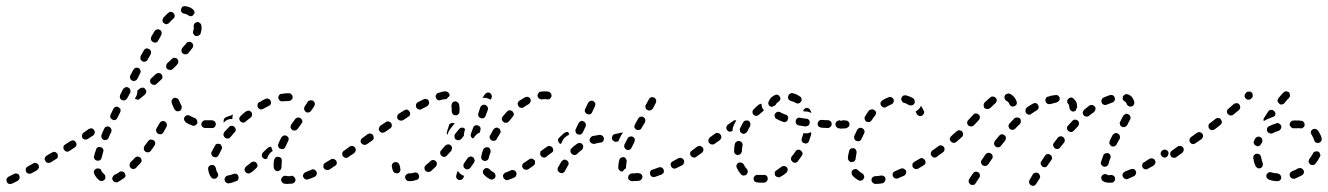

<svg xmlns="http://www.w3.org/2000/svg" viewBox="-32 -571 4276 618"><path d="M31 3Q32 -2 30 -6Q28 -11 23 -12Q18 -14 13 -11Q2 -5 -5 -2Q-7 -1 -8 1Q-10 3 -11 5Q-12 7 -11 10Q-11 12 -10 15Q-8 19 -3 21Q2 22 7 20Q13 17 25 11Q29 8 31 3ZM372 -5Q372 -10 369 -14Q368 -16 366 -17Q364 -19 361 -19Q359 -20 356 -19Q354 -19 352 -17Q344 -11 336 -8Q332 -5 330 0Q328 4 331 9Q332 11 334 13Q336 15 338 15Q340 16 343 16Q345 16 347 15Q356 10 366 3Q371 0 372 -5ZM296 12Q291 12 287 9Q277 1 271 -12Q269 -17 271 -22Q273 -26 278 -28Q280 -29 283 -29Q285 -29 288 -28Q290 -28 292 -26Q294 -24 294 -22Q297 -15 303 -11Q305 -9 306 -7Q307 -5 307 -2Q307 -2 307 -2Q307 -2 307 -2Q307 0 307 3Q307 4 306 5Q305 6 305 7Q301 11 296 12ZM93 -31Q94 -36 92 -40Q89 -45 84 -46Q79 -48 75 -45L57 -35Q53 -33 51 -28Q50 -23 52 -18Q53 -16 55 -14Q57 -13 60 -12Q62 -12 65 -12Q67 -12 69 -13L87 -23Q91 -26 93 -31ZM424 -55Q423 -60 420 -64Q418 -65 415 -66Q413 -67 411 -67Q408 -67 406 -66Q404 -65 402 -63Q395 -55 388 -49Q385 -45 385 -40Q385 -35 388 -31Q390 -29 392 -28Q395 -27 397 -27Q400 -27 402 -28Q404 -29 406 -31Q413 -38 420 -46Q424 -50 424 -55ZM154 -66Q155 -71 153 -76Q150 -80 145 -82Q140 -83 135 -80L118 -70Q114 -67 112 -62Q111 -57 114 -53Q116 -48 121 -47Q126 -46 131 -48L148 -59Q153 -61 154 -66ZM270 -64Q271 -62 272 -60Q273 -58 275 -56Q277 -55 280 -54Q285 -53 289 -55Q294 -58 295 -63Q297 -72 300 -82Q301 -84 301 -87Q301 -89 300 -91Q298 -93 297 -95Q295 -97 292 -97Q287 -99 283 -97Q278 -94 277 -89Q273 -78 271 -69Q270 -67 270 -64ZM467 -106Q468 -109 468 -111Q467 -114 466 -116Q465 -118 463 -119Q458 -122 453 -122Q448 -121 445 -117Q439 -109 433 -101Q432 -99 431 -96Q431 -94 431 -91Q431 -89 432 -87Q434 -85 436 -83Q440 -80 445 -81Q450 -81 453 -85Q459 -94 465 -102Q467 -104 467 -106ZM214 -104Q215 -109 212 -113Q211 -115 209 -117Q207 -118 205 -119Q202 -119 200 -119Q197 -118 195 -117L178 -106Q176 -105 174 -103Q173 -101 172 -98Q172 -96 172 -94Q173 -91 174 -89Q177 -85 182 -83Q187 -82 191 -85L208 -96Q213 -99 214 -104ZM294 -133Q294 -130 295 -128Q296 -126 297 -124Q299 -122 301 -121Q306 -119 311 -121Q316 -123 318 -128Q321 -137 326 -146Q328 -151 326 -156Q324 -161 319 -163Q317 -164 314 -164Q312 -164 310 -163Q307 -162 305 -160Q304 -159 303 -156Q298 -146 295 -137Q294 -135 294 -133ZM268 -135 251 -124Q247 -121 241 -122Q236 -123 233 -127Q231 -131 232 -136Q233 -141 237 -144L254 -156Q258 -158 263 -158Q268 -157 271 -152Q272 -150 273 -148Q273 -146 273 -144Q272 -142 272 -140Q271 -139 270 -137Q269 -136 268 -135ZM505 -172Q503 -177 499 -180Q494 -182 489 -181Q484 -179 482 -175Q477 -166 472 -158Q471 -156 470 -153Q470 -151 471 -148Q471 -146 473 -144Q474 -142 476 -141Q481 -138 486 -139Q491 -140 494 -145Q499 -154 504 -163Q506 -167 505 -172ZM646 -159Q648 -160 650 -162Q651 -164 652 -166Q653 -168 653 -171Q653 -176 650 -180Q646 -183 641 -183L640 -184Q638 -184 636 -183Q633 -182 631 -180Q630 -178 629 -176Q628 -174 628 -171Q628 -166 631 -162Q635 -159 640 -159H641Q643 -158 646 -159ZM591 -166Q594 -166 596 -167Q598 -168 600 -170Q602 -172 603 -174Q604 -179 602 -184Q600 -189 595 -191Q587 -194 580 -198Q575 -201 570 -200Q565 -199 562 -194Q561 -192 560 -190Q560 -187 561 -185Q561 -183 563 -181Q564 -179 566 -177Q575 -171 587 -167Q589 -166 591 -166ZM323 -198Q322 -195 323 -193Q324 -190 326 -189Q327 -187 330 -186Q334 -183 339 -185Q344 -187 346 -192L355 -210Q356 -212 356 -214Q356 -217 356 -219Q355 -222 353 -223Q351 -225 349 -226Q345 -229 340 -227Q335 -225 333 -221L324 -202Q323 -200 323 -198ZM537 -213Q541 -212 546 -214Q551 -216 552 -221Q554 -226 552 -231Q548 -238 544 -248Q542 -253 537 -255Q533 -257 528 -256Q526 -255 524 -253Q522 -251 521 -249Q520 -247 520 -244Q520 -242 521 -239Q525 -228 529 -220Q532 -215 537 -213ZM354 -256Q356 -251 360 -249Q363 -248 365 -248Q368 -247 370 -248Q372 -249 374 -251Q376 -252 377 -254L387 -272Q389 -277 387 -282Q386 -287 381 -289Q376 -292 372 -290Q367 -288 364 -284L355 -266Q353 -261 354 -256ZM427 -289Q432 -289 435 -285Q439 -281 439 -276Q438 -271 435 -267L419 -254Q416 -250 411 -250Q406 -251 402 -254L407 -262Q410 -268 410 -275Q410 -277 410 -279L418 -286Q422 -289 427 -289ZM491 -323Q491 -328 488 -332Q484 -336 479 -336Q474 -336 470 -333L455 -319Q451 -316 451 -311Q451 -305 454 -302Q458 -298 463 -298Q468 -297 472 -301L487 -315Q491 -318 491 -323ZM387 -319Q388 -314 393 -312Q397 -309 402 -311Q407 -312 410 -317L419 -335Q422 -339 420 -344Q419 -349 414 -352Q409 -354 405 -353Q400 -351 397 -346L388 -329Q385 -324 387 -319ZM542 -372Q542 -377 539 -381Q537 -383 535 -384Q532 -385 530 -385Q527 -385 525 -384Q523 -383 521 -381Q514 -374 506 -367Q503 -364 503 -358Q502 -353 506 -349Q510 -346 515 -346Q520 -345 524 -349Q532 -356 538 -363Q542 -367 542 -372ZM420 -381Q422 -376 426 -374Q431 -371 436 -373Q441 -374 443 -379L453 -396Q455 -401 454 -406Q452 -411 448 -413Q443 -416 438 -415Q433 -413 431 -409L421 -391Q419 -386 420 -381ZM590 -425Q589 -431 585 -434Q583 -435 581 -436Q578 -437 576 -436Q573 -436 571 -435Q569 -434 568 -432Q562 -425 555 -417Q553 -415 553 -412Q552 -410 552 -408Q552 -405 553 -403Q554 -401 556 -399Q560 -396 565 -396Q570 -396 574 -400Q581 -409 587 -416Q590 -420 590 -425ZM454 -443Q456 -438 460 -436Q465 -433 470 -434Q475 -436 477 -440L487 -458Q489 -463 488 -468Q487 -473 482 -475Q478 -478 473 -476Q468 -475 465 -470L455 -453Q453 -448 454 -443ZM616 -489Q616 -494 611 -497Q607 -501 602 -500Q600 -500 598 -498Q595 -497 594 -495Q592 -493 592 -491Q591 -488 591 -486Q592 -485 592 -484Q592 -478 590 -471Q588 -466 591 -461Q593 -457 598 -455Q601 -455 603 -455Q606 -455 608 -457Q610 -458 612 -460Q613 -462 614 -464Q617 -474 617 -484Q617 -486 616 -489ZM492 -510Q491 -508 491 -505Q491 -503 492 -500Q493 -498 495 -497Q499 -493 504 -493Q510 -494 513 -498Q519 -505 526 -511Q530 -514 530 -519Q531 -524 527 -528Q526 -530 524 -531Q521 -532 519 -533Q516 -533 514 -532Q512 -531 510 -530Q502 -523 494 -514Q493 -512 492 -510ZM555 -549Q551 -545 551 -540Q550 -535 553 -531Q557 -527 562 -527Q568 -526 574 -522Q578 -518 583 -519Q588 -519 591 -524Q595 -528 594 -533Q593 -538 589 -541Q578 -550 564 -551Q559 -552 555 -549Z M906 20H908Q911 20 913 18Q915 17 917 15Q918 13 919 11Q919 8 919 6Q918 1 914 -2Q910 -6 905 -5L902 -4Q894 -3 888 -5Q883 -6 879 -3Q875 0 873 5Q873 7 873 9Q873 12 875 14Q876 16 878 18Q880 19 882 20Q893 22 906 20ZM733 10Q734 8 735 6Q736 3 736 1Q736 -2 735 -4Q734 -9 729 -11Q724 -13 719 -11Q710 -7 701 -6Q696 -5 693 0Q690 4 691 9Q692 14 696 17Q701 20 706 19Q717 17 728 12Q731 11 733 10ZM987 -9Q989 -13 987 -18Q986 -20 984 -22Q983 -24 980 -25Q978 -26 975 -26Q973 -26 971 -25Q961 -21 952 -17Q947 -15 945 -11Q942 -6 944 -1Q945 1 947 3Q948 5 951 6Q953 7 955 7Q958 7 960 6Q970 3 981 -2Q985 -4 987 -9ZM651 3Q653 4 655 4Q658 5 660 4Q663 4 665 2Q669 -1 670 -6Q671 -11 668 -15Q664 -21 663 -29Q662 -32 661 -34Q660 -36 658 -38Q656 -39 653 -40Q651 -40 648 -40Q643 -39 640 -35Q637 -31 638 -26Q640 -11 647 -1Q649 1 651 3ZM792 -29Q796 -32 797 -37Q797 -42 794 -46Q791 -50 786 -51Q780 -51 776 -48Q771 -43 765 -39Q763 -37 760 -35Q758 -34 757 -31Q756 -29 755 -27Q755 -24 756 -22Q756 -19 758 -18Q759 -16 762 -14Q764 -13 766 -13Q769 -12 771 -13Q773 -14 775 -15Q778 -17 781 -19Q786 -24 792 -29ZM857 -21Q854 -22 853 -24Q851 -26 850 -28Q849 -30 849 -33Q848 -43 850 -56Q851 -58 852 -60Q853 -63 855 -64Q857 -66 859 -66Q862 -67 864 -66Q869 -66 873 -62Q876 -57 875 -52Q874 -42 874 -33Q874 -30 873 -28Q872 -25 869 -23Q868 -23 867 -22Q867 -22 866 -21Q865 -21 864 -21Q863 -20 862 -20Q859 -20 857 -21ZM1050 -40Q1051 -42 1052 -44Q1052 -47 1052 -49Q1051 -52 1050 -54Q1047 -58 1042 -59Q1037 -61 1033 -58Q1024 -52 1015 -47Q1013 -46 1011 -44Q1010 -42 1009 -40Q1009 -37 1009 -35Q1009 -32 1010 -30Q1013 -26 1018 -24Q1023 -23 1028 -25Q1037 -31 1046 -37Q1048 -38 1050 -40ZM818 -60Q815 -62 814 -63Q812 -65 811 -68Q810 -70 811 -72Q811 -75 812 -77Q813 -79 815 -81Q822 -88 830 -95Q832 -97 835 -98Q838 -99 841 -98Q842 -94 844 -89Q845 -87 846 -85Q844 -84 841 -82Q836 -78 832 -71Q829 -66 828 -60Q827 -60 825 -60Q824 -59 822 -59Q820 -59 818 -60ZM1095 -70Q1096 -72 1096 -75Q1097 -77 1096 -80Q1096 -82 1094 -84Q1091 -88 1086 -89Q1081 -90 1077 -87L1075 -86Q1073 -84 1071 -82Q1070 -80 1070 -78Q1069 -75 1070 -73Q1070 -70 1072 -68Q1075 -64 1080 -63Q1085 -62 1089 -65L1091 -67Q1093 -68 1095 -70ZM648 -77Q648 -75 649 -73Q650 -70 651 -69Q653 -67 655 -66Q658 -65 660 -65Q663 -64 665 -65Q667 -66 669 -68Q671 -70 672 -72Q676 -80 681 -90Q682 -92 683 -94Q683 -97 682 -99Q682 -101 680 -103Q679 -105 677 -107Q672 -109 667 -108Q662 -107 660 -102Q654 -92 649 -82Q648 -80 648 -77ZM863 -103Q863 -101 864 -98Q865 -96 867 -94Q869 -93 871 -92Q876 -90 881 -92Q885 -94 887 -99Q892 -110 895 -116Q898 -121 897 -126Q896 -131 891 -133Q887 -136 882 -135Q877 -133 874 -129Q869 -121 864 -108Q863 -106 863 -103ZM688 -142Q687 -139 687 -137Q688 -134 689 -132Q690 -130 692 -128Q696 -125 701 -125Q706 -125 709 -129Q716 -137 723 -145Q727 -149 727 -154Q726 -159 723 -162Q719 -166 714 -166Q708 -166 705 -162Q698 -154 690 -146Q689 -144 688 -142ZM917 -186 906 -171Q904 -169 904 -166Q903 -164 903 -161Q904 -159 905 -157Q906 -155 908 -153Q912 -150 918 -151Q923 -152 926 -156L937 -171L938 -173Q940 -175 941 -177Q941 -180 941 -182Q940 -184 939 -187Q938 -189 936 -190Q932 -193 927 -193Q922 -192 918 -188ZM646 -159Q646 -159 646 -159H651Q654 -159 656 -160Q658 -161 660 -163Q661 -165 662 -168Q663 -170 663 -172Q662 -178 658 -181Q654 -184 649 -184H644H629Q624 -184 620 -180Q616 -176 616 -171Q616 -166 620 -162Q624 -159 629 -159H645Q645 -159 646 -159ZM738 -190Q738 -185 741 -181Q743 -179 745 -178Q747 -177 750 -176Q752 -176 755 -177Q757 -178 759 -180Q767 -186 775 -193Q779 -196 779 -201Q780 -206 777 -210Q774 -214 769 -215Q763 -215 759 -212Q751 -206 743 -198Q739 -195 738 -190ZM688 -183Q688 -186 689 -188Q690 -190 692 -192Q694 -193 696 -194Q705 -197 715 -201Q716 -201 717 -202Q718 -202 718 -202Q716 -197 716 -191Q716 -190 716 -188Q714 -188 713 -188Q706 -188 699 -185Q693 -182 689 -177Q688 -177 688 -178Q688 -178 688 -178Q687 -181 688 -183ZM981 -240Q979 -245 975 -247Q970 -249 966 -248Q961 -247 958 -243Q955 -237 949 -229Q946 -224 947 -219Q948 -214 952 -211Q956 -208 961 -209Q966 -210 969 -214Q973 -220 976 -224Q977 -225 977 -225Q978 -226 978 -227Q979 -229 980 -230Q982 -235 981 -240ZM803 -242Q798 -240 797 -235Q796 -230 798 -225Q801 -221 806 -219Q811 -218 816 -221Q821 -224 827 -227Q830 -229 833 -230Q838 -232 840 -237Q841 -242 839 -247Q838 -249 836 -251Q834 -252 832 -253Q830 -254 827 -254Q825 -254 823 -253Q819 -251 815 -249Q809 -246 803 -242ZM866 -264Q863 -260 864 -255Q865 -250 869 -247Q873 -244 878 -245Q888 -246 897 -246Q903 -246 906 -250Q910 -253 910 -258Q910 -264 906 -267Q903 -271 898 -271Q886 -271 875 -269Q869 -269 866 -264Z M1309 8Q1314 7 1316 2Q1318 -3 1316 -8Q1315 -10 1314 -12Q1312 -14 1310 -15Q1307 -16 1305 -16Q1302 -16 1300 -15Q1293 -13 1288 -13Q1287 -13 1285 -13Q1280 -13 1276 -9Q1272 -6 1272 -1Q1272 2 1273 4Q1274 7 1276 8Q1277 10 1279 11Q1282 12 1284 12Q1286 12 1288 12Q1298 12 1309 8ZM1628 -3Q1629 -5 1630 -8Q1631 -10 1631 -12Q1630 -15 1629 -17Q1627 -22 1622 -23Q1617 -25 1613 -23Q1603 -18 1596 -16Q1591 -14 1588 -9Q1586 -5 1588 0Q1589 3 1590 4Q1592 6 1594 7Q1596 9 1599 9Q1601 9 1604 8Q1613 5 1624 0Q1626 -1 1628 -3ZM1437 1Q1439 6 1444 8Q1447 9 1449 8Q1452 8 1454 7Q1456 6 1458 4Q1459 3 1460 0L1462 -5Q1457 -6 1452 -10Q1447 -13 1443 -19Q1442 -20 1441 -21L1437 -8Q1435 -3 1437 1ZM1550 7Q1553 7 1555 6Q1557 5 1559 4Q1561 2 1562 0Q1564 -5 1562 -10Q1560 -15 1556 -17Q1549 -20 1545 -25Q1542 -29 1536 -30Q1531 -31 1527 -27Q1525 -26 1524 -24Q1523 -22 1522 -19Q1522 -17 1523 -14Q1523 -12 1525 -10Q1533 0 1546 6Q1548 7 1550 7ZM1240 -14Q1235 -16 1233 -21Q1231 -26 1230 -31Q1229 -34 1229 -36Q1229 -40 1231 -44Q1234 -48 1238 -49Q1243 -50 1248 -48Q1252 -45 1254 -40Q1254 -40 1254 -39Q1255 -35 1256 -33Q1256 -32 1256 -32Q1256 -31 1256 -31Q1257 -28 1257 -26Q1257 -23 1256 -21Q1256 -21 1256 -21Q1256 -21 1256 -20Q1255 -19 1254 -17Q1253 -16 1252 -15Q1251 -15 1250 -14Q1245 -12 1240 -14ZM1373 -38Q1374 -40 1374 -43Q1374 -45 1374 -48Q1373 -50 1371 -52Q1367 -56 1362 -56Q1357 -56 1353 -52Q1346 -45 1339 -40Q1337 -38 1336 -36Q1334 -34 1334 -31Q1334 -29 1335 -26Q1335 -24 1337 -22Q1340 -18 1345 -18Q1351 -17 1355 -20Q1362 -27 1370 -34Q1372 -36 1373 -38ZM1690 -46Q1691 -51 1689 -55Q1687 -57 1685 -58Q1683 -60 1681 -60Q1678 -61 1676 -60Q1673 -60 1671 -58Q1662 -52 1655 -47Q1650 -45 1649 -39Q1648 -34 1651 -30Q1652 -28 1654 -27Q1656 -25 1659 -25Q1661 -24 1664 -25Q1666 -25 1668 -26Q1676 -31 1685 -38Q1690 -41 1690 -46ZM1495 -51Q1496 -53 1496 -55Q1495 -58 1494 -60Q1494 -61 1494 -61Q1494 -62 1493 -63Q1492 -64 1490 -65Q1486 -68 1481 -67Q1476 -66 1473 -62L1462 -46Q1460 -43 1460 -41Q1459 -39 1460 -36Q1460 -34 1461 -32Q1463 -30 1465 -28Q1469 -25 1474 -26Q1479 -27 1482 -31L1494 -48Q1495 -50 1495 -51ZM1518 -59Q1521 -55 1526 -53Q1529 -53 1531 -53Q1534 -54 1536 -55Q1538 -56 1539 -58Q1541 -60 1541 -63Q1543 -71 1547 -81Q1548 -85 1546 -90Q1544 -95 1539 -97Q1537 -97 1534 -97Q1532 -97 1530 -96Q1527 -95 1526 -93Q1524 -92 1523 -89Q1519 -78 1517 -68Q1516 -63 1518 -59ZM1731 -70Q1732 -72 1732 -75Q1733 -77 1732 -80Q1732 -82 1730 -84Q1727 -88 1722 -89Q1717 -90 1713 -87H1712Q1710 -85 1709 -83Q1707 -81 1707 -79Q1707 -76 1707 -74Q1708 -71 1709 -69Q1712 -65 1717 -64Q1722 -63 1727 -66V-67Q1729 -68 1731 -70ZM1111 -82Q1112 -84 1113 -86Q1113 -89 1113 -91Q1112 -94 1111 -96Q1108 -100 1103 -101Q1098 -102 1093 -99L1077 -87Q1075 -86 1073 -84Q1072 -82 1072 -79Q1071 -77 1072 -74Q1072 -72 1074 -70Q1077 -66 1082 -65Q1087 -64 1091 -67L1108 -78Q1110 -80 1111 -82ZM1422 -90Q1423 -92 1423 -95Q1423 -97 1422 -99Q1421 -101 1419 -103Q1415 -107 1410 -106Q1405 -106 1401 -102Q1394 -94 1388 -87Q1384 -83 1385 -78Q1385 -73 1389 -70Q1390 -68 1393 -67Q1395 -66 1398 -66Q1400 -66 1402 -67Q1405 -68 1406 -70Q1413 -78 1420 -85Q1422 -87 1422 -90ZM1171 -126Q1171 -131 1169 -136Q1166 -140 1161 -141Q1155 -142 1151 -139L1135 -127Q1130 -124 1129 -119Q1128 -114 1131 -110Q1133 -108 1135 -107Q1137 -105 1139 -105Q1142 -104 1144 -105Q1147 -105 1149 -107L1165 -118Q1170 -121 1171 -126ZM1544 -127Q1546 -122 1550 -119Q1555 -117 1560 -118Q1565 -119 1567 -124Q1572 -132 1577 -141Q1579 -143 1579 -145Q1580 -148 1579 -150Q1578 -153 1577 -155Q1576 -157 1573 -158Q1569 -161 1564 -160Q1559 -158 1556 -154Q1551 -145 1546 -136Q1543 -132 1544 -127ZM1449 -121Q1447 -120 1444 -120Q1442 -119 1440 -120Q1437 -121 1435 -122Q1431 -125 1431 -131Q1430 -136 1433 -140L1446 -156Q1447 -157 1450 -159Q1452 -160 1454 -160Q1457 -160 1459 -160Q1462 -159 1463 -157Q1464 -157 1464 -157Q1465 -156 1465 -156L1463 -148Q1461 -142 1461 -135Q1461 -135 1461 -134L1453 -124Q1451 -122 1449 -121ZM1484 -141 1491 -160Q1492 -162 1493 -164Q1495 -166 1497 -167Q1499 -168 1502 -168Q1504 -168 1507 -167Q1512 -165 1514 -161Q1516 -156 1514 -151L1512 -144Q1509 -143 1507 -142Q1501 -138 1497 -133Q1494 -129 1491 -125Q1486 -127 1484 -131Q1482 -136 1484 -141ZM1406 -143Q1406 -146 1407 -148Q1410 -157 1413 -167Q1414 -172 1419 -174Q1423 -176 1428 -175Q1429 -175 1430 -174Q1431 -174 1432 -173Q1430 -172 1428 -170L1416 -154Q1412 -149 1410 -142Q1409 -139 1408 -137Q1408 -137 1408 -138Q1407 -138 1407 -139Q1406 -141 1406 -143ZM1229 -165Q1230 -170 1227 -175Q1224 -179 1219 -180Q1214 -181 1210 -178L1193 -167Q1189 -164 1188 -159Q1186 -154 1189 -150Q1192 -145 1197 -144Q1202 -143 1207 -146L1223 -157Q1228 -160 1229 -165ZM1583 -187Q1584 -182 1588 -179Q1590 -177 1592 -176Q1595 -176 1597 -176Q1600 -176 1602 -177Q1604 -178 1606 -180Q1612 -188 1618 -195Q1622 -199 1622 -204Q1621 -209 1618 -212Q1616 -214 1614 -215Q1611 -216 1609 -216Q1606 -216 1604 -215Q1602 -214 1600 -212Q1593 -204 1586 -196Q1583 -192 1583 -187ZM1288 -203Q1289 -208 1286 -212Q1284 -216 1279 -218Q1274 -219 1269 -216L1252 -205Q1248 -203 1247 -198Q1245 -193 1248 -188Q1251 -184 1256 -183Q1261 -182 1265 -184L1282 -195Q1287 -198 1288 -203ZM1508 -197Q1510 -193 1515 -191Q1517 -190 1520 -190Q1522 -190 1525 -191Q1527 -192 1529 -194Q1530 -196 1531 -198L1538 -217Q1540 -222 1537 -227Q1535 -232 1530 -233Q1528 -234 1526 -234Q1523 -234 1521 -233Q1519 -232 1517 -230Q1515 -228 1514 -226L1508 -207Q1506 -202 1508 -197ZM1425 -204Q1428 -200 1434 -200Q1436 -200 1438 -200Q1441 -201 1443 -203Q1444 -204 1446 -207Q1447 -209 1447 -211Q1448 -224 1446 -234Q1445 -239 1441 -242Q1437 -245 1432 -245Q1430 -244 1427 -243Q1425 -242 1424 -240Q1422 -238 1422 -235Q1421 -233 1421 -231Q1422 -223 1422 -213Q1422 -208 1425 -204ZM1349 -237Q1350 -242 1348 -246Q1346 -251 1341 -252Q1336 -254 1331 -251Q1322 -247 1313 -242Q1308 -239 1307 -234Q1306 -229 1308 -225Q1311 -220 1316 -219Q1321 -217 1325 -220Q1334 -225 1343 -229Q1347 -232 1349 -237ZM1636 -243Q1635 -241 1634 -238Q1634 -236 1635 -234Q1635 -231 1637 -229Q1639 -225 1645 -224Q1650 -223 1654 -226Q1662 -232 1670 -236Q1674 -239 1676 -244Q1677 -249 1675 -253Q1674 -255 1672 -257Q1670 -258 1667 -259Q1665 -260 1662 -259Q1660 -259 1658 -258Q1649 -253 1640 -247Q1638 -245 1636 -243ZM1386 -249Q1382 -247 1377 -249Q1372 -252 1371 -257Q1370 -259 1370 -262Q1370 -264 1372 -266Q1373 -269 1375 -270Q1376 -272 1379 -272Q1393 -277 1402 -277Q1407 -277 1411 -273Q1415 -270 1415 -265Q1415 -264 1415 -263Q1415 -262 1414 -261Q1410 -258 1406 -253Q1405 -253 1405 -252Q1404 -252 1404 -252Q1403 -252 1402 -252Q1397 -252 1386 -249ZM1537 -273Q1542 -274 1546 -271Q1550 -268 1551 -263Q1552 -258 1549 -254L1547 -250Q1543 -253 1538 -254Q1532 -257 1525 -256Q1523 -256 1521 -256L1529 -268Q1532 -272 1537 -273ZM1709 -276Q1707 -276 1704 -275Q1702 -273 1701 -271Q1699 -269 1699 -267Q1698 -265 1698 -262Q1699 -257 1703 -254Q1707 -251 1712 -251Q1717 -252 1719 -252Q1724 -252 1729 -251Q1731 -251 1733 -251Q1736 -252 1738 -253Q1740 -255 1741 -257Q1743 -259 1743 -261Q1744 -266 1741 -271Q1738 -275 1733 -276Q1727 -277 1719 -277Q1715 -277 1709 -276Z M2025 11Q2030 10 2033 6Q2036 2 2036 -3Q2035 -5 2034 -8Q2033 -10 2031 -11Q2029 -13 2026 -13Q2024 -14 2021 -14Q2013 -13 2005 -13Q2004 -13 2003 -13Q1998 -13 1994 -9Q1990 -6 1990 -1Q1990 2 1990 4Q1991 7 1993 8Q1995 10 1997 11Q1999 12 2002 12Q2003 12 2005 12Q2014 12 2025 11ZM2101 -12Q2103 -13 2104 -15Q2105 -18 2105 -20Q2105 -23 2104 -25Q2102 -30 2097 -32Q2093 -34 2088 -32Q2078 -28 2069 -25Q2066 -25 2064 -23Q2063 -21 2061 -19Q2060 -17 2060 -14Q2060 -12 2061 -9Q2062 -5 2067 -2Q2072 0 2077 -2Q2086 -5 2097 -9Q2099 -10 2101 -12ZM1798 -43Q1799 -45 1798 -47Q1797 -50 1796 -52Q1794 -54 1792 -55Q1788 -58 1783 -57Q1778 -55 1775 -51Q1770 -42 1764 -32Q1762 -28 1763 -23Q1765 -18 1770 -15Q1774 -13 1779 -14Q1784 -16 1786 -20Q1792 -30 1796 -38Q1798 -40 1798 -43ZM1962 -23Q1958 -26 1958 -32Q1958 -42 1961 -55Q1962 -60 1966 -63Q1971 -66 1976 -65Q1981 -64 1983 -59Q1986 -55 1985 -50Q1983 -40 1983 -32Q1983 -31 1983 -31Q1983 -30 1983 -29Q1980 -28 1978 -26Q1975 -23 1973 -20Q1973 -19 1972 -19Q1971 -19 1971 -19Q1965 -19 1962 -23ZM2170 -47Q2171 -52 2169 -56Q2166 -61 2162 -62Q2157 -64 2152 -62Q2143 -57 2134 -52Q2129 -50 2127 -45Q2126 -40 2128 -36Q2130 -31 2135 -29Q2140 -27 2145 -30Q2154 -34 2164 -39Q2168 -42 2170 -47ZM2214 -70Q2215 -72 2215 -75Q2216 -77 2215 -80Q2215 -82 2213 -84Q2210 -88 2205 -89Q2200 -90 2196 -87L2195 -86Q2193 -85 2191 -83Q2190 -81 2189 -78Q2189 -76 2190 -73Q2190 -71 2192 -69Q2195 -65 2200 -64Q2205 -63 2209 -66L2210 -67Q2212 -68 2214 -70ZM1747 -82Q1748 -84 1749 -87Q1749 -89 1748 -92Q1748 -94 1746 -96Q1743 -100 1738 -101Q1733 -102 1729 -99L1712 -87Q1710 -86 1708 -84Q1707 -82 1707 -79Q1706 -77 1707 -74Q1707 -72 1709 -70Q1712 -66 1717 -65Q1722 -64 1726 -67L1743 -79Q1745 -80 1747 -82ZM1845 -97Q1846 -102 1843 -106Q1840 -110 1835 -111Q1829 -111 1825 -108Q1816 -102 1808 -94Q1804 -90 1804 -85Q1804 -80 1808 -76Q1812 -72 1817 -72Q1822 -72 1826 -76Q1833 -83 1840 -88Q1844 -91 1845 -97ZM1977 -101Q1977 -98 1978 -96Q1979 -94 1981 -92Q1983 -90 1985 -89Q1990 -87 1994 -89Q1999 -91 2001 -96Q2005 -104 2010 -114Q2012 -119 2011 -124Q2009 -129 2004 -131Q2000 -133 1995 -131Q1990 -130 1988 -125Q1983 -115 1978 -106Q1977 -103 1977 -101ZM1787 -129Q1792 -134 1799 -137Q1799 -137 1800 -137Q1800 -138 1800 -138Q1798 -142 1798 -145Q1794 -147 1791 -146Q1787 -145 1784 -143Q1777 -136 1769 -129Q1765 -126 1764 -121Q1764 -116 1767 -112Q1768 -110 1770 -109Q1772 -108 1774 -108L1779 -119Q1782 -125 1787 -129ZM1909 -116Q1912 -120 1912 -125Q1911 -131 1907 -134Q1903 -137 1898 -137Q1886 -135 1875 -133Q1870 -131 1868 -127Q1865 -122 1866 -117Q1868 -112 1872 -110Q1877 -107 1882 -108Q1891 -111 1900 -112Q1906 -112 1909 -116ZM1974 -144Q1972 -144 1970 -144Q1968 -144 1967 -144Q1958 -141 1948 -140Q1943 -139 1940 -135Q1937 -130 1938 -125Q1938 -123 1939 -121Q1941 -119 1943 -117Q1945 -116 1947 -115Q1949 -114 1952 -115Q1955 -115 1958 -116Q1962 -125 1967 -135Q1970 -140 1974 -144ZM1821 -146Q1822 -141 1827 -139Q1829 -138 1832 -138Q1834 -137 1837 -138Q1839 -139 1841 -141Q1843 -142 1844 -145L1853 -164Q1854 -166 1854 -168Q1854 -171 1853 -173Q1852 -176 1851 -177Q1849 -179 1847 -180Q1844 -181 1842 -182Q1839 -182 1837 -181Q1835 -180 1833 -178Q1831 -177 1830 -174L1821 -155Q1819 -151 1821 -146ZM2010 -161Q2012 -156 2016 -154Q2021 -151 2026 -153Q2031 -154 2033 -159L2044 -177Q2046 -182 2045 -187Q2043 -192 2039 -194Q2037 -195 2034 -196Q2032 -196 2029 -195Q2027 -195 2025 -193Q2023 -191 2022 -189L2012 -171Q2009 -166 2010 -161ZM1851 -211Q1853 -206 1858 -204Q1862 -202 1867 -203Q1872 -205 1874 -210L1883 -229Q1885 -234 1884 -239Q1882 -243 1877 -246Q1872 -248 1868 -246Q1863 -244 1861 -240L1852 -221Q1849 -216 1851 -211ZM2046 -224Q2047 -219 2052 -217Q2056 -214 2061 -216Q2066 -217 2069 -221Q2075 -232 2079 -240Q2080 -242 2080 -245Q2080 -247 2080 -250Q2079 -252 2077 -254Q2076 -256 2074 -257Q2071 -258 2069 -258Q2066 -259 2064 -258Q2062 -257 2060 -256Q2058 -254 2057 -252Q2053 -244 2047 -234Q2044 -229 2046 -224Z M2428 17Q2431 16 2433 15Q2435 14 2436 12Q2438 10 2439 8Q2439 5 2439 3Q2439 -2 2435 -6Q2430 -9 2425 -8Q2421 -8 2417 -8Q2412 -8 2408 -8Q2405 -9 2403 -8Q2401 -7 2399 -6Q2397 -4 2395 -2Q2394 0 2394 2Q2393 8 2396 12Q2400 16 2405 16Q2411 17 2417 17Q2423 17 2428 17ZM2503 -23Q2504 -28 2501 -32Q2499 -34 2497 -35Q2495 -36 2492 -37Q2490 -37 2488 -36Q2485 -36 2483 -34Q2475 -28 2468 -23Q2465 -22 2464 -20Q2462 -18 2462 -16Q2461 -13 2462 -11Q2462 -8 2463 -6Q2466 -2 2471 -1Q2476 1 2480 -2Q2490 -7 2498 -14Q2503 -18 2503 -23ZM2362 -6Q2367 -6 2371 -9Q2374 -13 2375 -18Q2375 -23 2372 -27Q2366 -33 2362 -41Q2360 -46 2355 -47Q2350 -49 2345 -47Q2343 -46 2341 -44Q2340 -42 2339 -40Q2338 -37 2338 -35Q2339 -32 2340 -30Q2345 -19 2353 -10Q2356 -6 2362 -6ZM2551 -79Q2549 -84 2545 -87Q2543 -88 2541 -89Q2538 -89 2536 -89Q2533 -88 2531 -87Q2529 -85 2528 -83Q2523 -75 2517 -68Q2513 -63 2514 -58Q2515 -53 2519 -50Q2521 -48 2523 -48Q2525 -47 2528 -47Q2530 -48 2533 -49Q2535 -50 2536 -52Q2543 -61 2549 -70Q2552 -74 2551 -79ZM2232 -87Q2233 -92 2230 -96Q2228 -98 2226 -99Q2224 -101 2222 -101Q2219 -102 2217 -101Q2214 -100 2212 -99Q2202 -91 2196 -87Q2194 -86 2192 -84Q2191 -82 2191 -79Q2190 -77 2191 -74Q2191 -72 2193 -70Q2196 -66 2201 -65Q2206 -64 2210 -67Q2216 -71 2227 -79Q2231 -82 2232 -87ZM2334 -76Q2337 -73 2342 -72Q2347 -72 2351 -75Q2355 -79 2356 -84Q2356 -93 2358 -103Q2359 -108 2356 -112Q2353 -116 2348 -117Q2346 -118 2343 -117Q2341 -117 2339 -115Q2337 -114 2335 -112Q2334 -110 2333 -107Q2331 -97 2331 -86Q2330 -80 2334 -76ZM2288 -124Q2289 -126 2290 -128Q2290 -131 2289 -133Q2289 -136 2287 -138Q2284 -142 2279 -143Q2274 -144 2270 -141L2253 -129Q2251 -127 2250 -125Q2249 -123 2248 -120Q2248 -118 2248 -116Q2249 -113 2250 -111Q2252 -109 2254 -108Q2256 -106 2259 -106Q2261 -106 2264 -106Q2266 -107 2268 -108L2285 -120Q2287 -122 2288 -124ZM2579 -142Q2579 -144 2578 -146Q2575 -144 2571 -143Q2565 -141 2558 -142Q2556 -142 2554 -143Q2552 -134 2549 -126Q2548 -123 2548 -121Q2548 -119 2549 -116Q2550 -114 2552 -112Q2554 -111 2557 -110Q2561 -108 2566 -110Q2571 -113 2572 -117Q2576 -128 2579 -138Q2579 -140 2579 -142ZM2350 -149Q2351 -144 2356 -142Q2361 -139 2365 -141Q2370 -143 2373 -147Q2377 -156 2382 -164Q2384 -169 2383 -174Q2382 -179 2378 -182Q2373 -184 2368 -183Q2363 -182 2360 -177Q2355 -168 2350 -158Q2348 -154 2350 -149ZM2316 -147Q2311 -148 2308 -153Q2307 -155 2306 -157Q2306 -159 2306 -162Q2306 -164 2308 -166Q2309 -169 2311 -170L2326 -180L2328 -182Q2330 -183 2333 -184Q2335 -184 2338 -184Q2334 -176 2330 -168Q2327 -162 2326 -155Q2326 -153 2326 -150Q2321 -147 2316 -147ZM2693 -162Q2696 -166 2697 -171Q2697 -173 2696 -176Q2695 -178 2693 -180Q2691 -182 2689 -183Q2687 -183 2684 -184H2683Q2678 -184 2674 -180Q2671 -176 2671 -171Q2671 -169 2672 -166Q2673 -164 2674 -162Q2676 -160 2678 -159Q2681 -159 2683 -159H2684Q2689 -158 2693 -162ZM2637 -160Q2639 -161 2641 -163Q2643 -164 2644 -167Q2645 -169 2645 -171Q2645 -177 2642 -180Q2638 -184 2633 -184L2613 -185Q2610 -185 2608 -185Q2606 -184 2604 -182Q2602 -180 2601 -178Q2600 -176 2600 -173Q2599 -168 2603 -164Q2606 -161 2612 -160L2632 -159Q2635 -159 2637 -160ZM2565 -165Q2568 -166 2570 -167Q2572 -169 2573 -171Q2574 -173 2574 -175Q2575 -181 2572 -185Q2568 -189 2563 -189Q2553 -190 2543 -192Q2538 -193 2534 -190Q2530 -187 2529 -181Q2529 -179 2529 -177Q2530 -174 2531 -172Q2533 -170 2535 -169Q2537 -168 2540 -167Q2550 -166 2560 -164Q2563 -164 2565 -165ZM2498 -179Q2503 -182 2504 -187Q2505 -189 2505 -192Q2505 -194 2504 -196Q2502 -198 2501 -200Q2499 -202 2496 -202Q2486 -206 2479 -210Q2475 -212 2470 -211Q2465 -209 2462 -204Q2460 -200 2462 -195Q2463 -190 2468 -188Q2477 -183 2488 -179Q2493 -177 2498 -179ZM2390 -210Q2390 -205 2393 -202Q2397 -198 2402 -198Q2407 -198 2411 -202Q2418 -208 2425 -214Q2426 -215 2426 -215Q2427 -216 2427 -216Q2423 -220 2421 -225Q2419 -231 2419 -237Q2416 -237 2414 -236Q2411 -235 2410 -234Q2401 -227 2394 -219Q2390 -216 2390 -210ZM2557 -220Q2559 -222 2561 -223Q2566 -225 2571 -222Q2575 -220 2577 -215Q2579 -211 2580 -207Q2579 -207 2578 -208Q2572 -211 2566 -212Q2559 -212 2553 -213Q2553 -214 2554 -215Q2554 -216 2554 -216Q2555 -219 2557 -220ZM2442 -234Q2440 -239 2442 -244Q2445 -251 2450 -257Q2455 -261 2462 -265Q2466 -267 2471 -266Q2476 -264 2478 -259Q2480 -257 2480 -255Q2480 -252 2479 -250Q2478 -247 2477 -246Q2475 -244 2473 -243Q2467 -239 2465 -234Q2465 -234 2464 -233Q2464 -233 2464 -232Q2464 -232 2463 -232Q2458 -230 2453 -227Q2452 -227 2451 -227Q2450 -227 2449 -228Q2444 -229 2442 -234ZM2510 -269Q2506 -266 2505 -261Q2503 -256 2506 -252Q2509 -247 2514 -246Q2522 -244 2529 -240Q2531 -239 2533 -238Q2536 -238 2538 -238Q2541 -239 2543 -240Q2545 -242 2546 -244Q2548 -246 2548 -248Q2548 -251 2548 -253Q2547 -256 2546 -258Q2544 -260 2542 -261Q2532 -268 2520 -271Q2514 -272 2510 -269Z M2808 19Q2813 18 2816 13Q2819 9 2818 4Q2818 2 2816 -1Q2815 -3 2813 -4Q2811 -5 2808 -6Q2806 -6 2803 -6Q2794 -4 2787 -4H2786Q2783 -4 2781 -3Q2779 -2 2777 -1Q2775 1 2774 4Q2773 6 2773 8Q2773 13 2777 17Q2781 21 2786 21H2787Q2797 21 2808 19ZM2736 11Q2738 11 2741 10Q2743 9 2745 8Q2747 6 2748 4Q2751 0 2749 -5Q2748 -10 2743 -13Q2736 -17 2731 -22Q2728 -26 2723 -27Q2717 -27 2713 -24Q2709 -21 2709 -15Q2709 -10 2712 -6Q2720 3 2731 9Q2733 10 2736 11ZM2881 -8Q2883 -10 2884 -12Q2885 -15 2885 -17Q2885 -19 2884 -22Q2881 -26 2877 -28Q2872 -30 2867 -28Q2858 -24 2849 -20Q2847 -19 2845 -18Q2843 -16 2842 -14Q2841 -11 2841 -9Q2841 -6 2842 -4Q2844 1 2849 3Q2854 5 2858 3Q2868 -1 2877 -5Q2880 -6 2881 -8ZM2947 -46Q2948 -51 2945 -56Q2942 -60 2937 -62Q2932 -63 2928 -60Q2919 -55 2911 -50Q2909 -49 2907 -47Q2906 -45 2905 -43Q2904 -40 2905 -38Q2905 -35 2906 -33Q2909 -29 2914 -27Q2919 -26 2923 -28Q2932 -33 2941 -39Q2945 -41 2947 -46ZM2700 -54Q2703 -50 2709 -49Q2711 -49 2713 -50Q2716 -51 2718 -52Q2720 -54 2721 -56Q2722 -58 2722 -61Q2723 -69 2725 -79Q2726 -84 2723 -88Q2721 -93 2716 -94Q2713 -94 2711 -94Q2708 -94 2706 -92Q2704 -91 2703 -89Q2701 -87 2701 -84Q2698 -73 2697 -63Q2697 -58 2700 -54ZM2988 -70Q2989 -72 2989 -75Q2990 -77 2989 -80Q2989 -82 2987 -84Q2984 -88 2979 -89Q2974 -90 2970 -87H2969Q2967 -86 2966 -83Q2965 -81 2964 -79Q2964 -76 2964 -74Q2965 -72 2966 -70Q2969 -65 2974 -64Q2979 -63 2984 -66V-67Q2986 -68 2988 -70ZM2717 -129Q2717 -127 2718 -125Q2719 -122 2720 -120Q2722 -119 2724 -118Q2729 -115 2734 -117Q2739 -119 2741 -124Q2745 -132 2749 -141Q2750 -144 2751 -146Q2751 -149 2750 -151Q2749 -153 2748 -155Q2746 -157 2744 -158Q2739 -161 2734 -159Q2729 -157 2727 -153Q2722 -143 2718 -134Q2717 -132 2717 -129ZM2667 -158Q2669 -158 2671 -158Q2671 -157 2673 -157Q2681 -157 2691 -158Q2693 -158 2695 -160Q2698 -161 2699 -163Q2701 -164 2702 -167Q2702 -169 2702 -172Q2702 -177 2698 -180Q2694 -184 2689 -183Q2682 -183 2675 -182Q2674 -183 2673 -183Q2671 -184 2670 -184Q2665 -183 2661 -180Q2657 -176 2657 -171Q2657 -166 2660 -163Q2663 -159 2667 -158ZM2763 -212Q2762 -212 2762 -211Q2758 -206 2753 -197Q2750 -193 2751 -188Q2752 -183 2756 -180Q2758 -179 2761 -178Q2763 -178 2766 -178Q2768 -179 2770 -180Q2772 -182 2774 -184Q2778 -191 2782 -196L2784 -198Q2787 -201 2788 -207Q2788 -212 2784 -215Q2780 -219 2775 -219Q2770 -219 2766 -216L2763 -213Q2763 -213 2763 -212ZM2926 -198Q2931 -196 2936 -199Q2940 -201 2942 -206Q2944 -211 2941 -215Q2937 -224 2932 -231Q2931 -228 2930 -225Q2926 -220 2921 -216Q2918 -214 2915 -212Q2917 -208 2919 -204Q2921 -200 2926 -198ZM2805 -245Q2803 -243 2802 -241Q2802 -238 2802 -236Q2803 -233 2804 -231Q2807 -227 2812 -225Q2817 -224 2821 -227Q2829 -232 2837 -235Q2842 -237 2844 -242Q2846 -247 2844 -252Q2842 -256 2837 -258Q2833 -260 2828 -258Q2818 -254 2808 -248Q2806 -247 2805 -245ZM2875 -263Q2871 -260 2869 -255Q2868 -250 2871 -246Q2873 -241 2878 -240Q2886 -238 2893 -233Q2898 -231 2903 -232Q2908 -233 2911 -237Q2913 -242 2912 -247Q2911 -252 2907 -255Q2896 -261 2885 -264Q2880 -265 2875 -263Z M3316 -1Q3316 -4 3315 -6Q3315 -8 3313 -10Q3312 -12 3310 -14Q3305 -16 3300 -15Q3295 -14 3292 -9L3282 8Q3281 10 3280 13Q3280 15 3281 18Q3281 20 3283 22Q3284 24 3286 25Q3291 28 3296 27Q3301 25 3303 21L3314 4Q3315 1 3316 -1ZM3122 -8Q3121 -14 3117 -16Q3115 -18 3112 -18Q3110 -19 3107 -18Q3105 -18 3103 -16Q3101 -15 3100 -13Q3092 -2 3088 5Q3085 9 3086 14Q3087 19 3091 22Q3093 24 3095 24Q3098 25 3100 24Q3103 24 3105 23Q3107 21 3108 19Q3113 12 3120 1Q3123 -3 3122 -8ZM3546 17Q3551 17 3554 13Q3558 9 3557 4Q3557 1 3556 -1Q3555 -3 3553 -5Q3551 -6 3549 -7Q3546 -8 3544 -8Q3540 -7 3536 -7Q3534 -7 3534 -8Q3533 -8 3533 -8Q3529 -11 3524 -11Q3519 -10 3515 -6Q3514 -4 3513 -2Q3512 0 3513 3Q3513 5 3514 7Q3515 10 3517 11Q3525 17 3536 17Q3541 17 3546 17ZM3621 -6Q3623 -8 3624 -11Q3625 -13 3625 -15Q3625 -18 3624 -20Q3622 -25 3617 -27Q3612 -28 3607 -26Q3598 -22 3589 -19Q3587 -18 3585 -16Q3583 -14 3582 -12Q3581 -10 3581 -7Q3581 -5 3582 -3Q3584 2 3588 4Q3593 7 3598 5Q3607 1 3618 -4Q3620 -5 3621 -6ZM3687 -46Q3688 -51 3685 -56Q3684 -58 3682 -59Q3680 -61 3677 -61Q3675 -62 3672 -61Q3670 -61 3668 -60Q3659 -54 3651 -49Q3646 -47 3645 -42Q3643 -37 3646 -32Q3647 -30 3649 -28Q3651 -27 3654 -26Q3656 -26 3659 -26Q3661 -26 3663 -28Q3672 -33 3681 -38Q3685 -41 3687 -46ZM3354 -60Q3354 -63 3354 -65Q3353 -67 3352 -70Q3350 -72 3348 -73Q3344 -76 3339 -75Q3334 -74 3331 -69L3320 -52Q3318 -50 3318 -48Q3317 -46 3318 -43Q3318 -41 3320 -39Q3321 -37 3323 -35Q3327 -32 3333 -33Q3338 -34 3340 -39L3352 -56Q3353 -58 3354 -60ZM3513 -41Q3516 -36 3520 -35Q3523 -34 3525 -34Q3528 -35 3530 -36Q3532 -37 3534 -39Q3535 -41 3536 -43Q3538 -52 3542 -62Q3544 -66 3542 -71Q3540 -76 3535 -78Q3533 -79 3530 -78Q3528 -78 3525 -77Q3523 -76 3521 -75Q3520 -73 3519 -70Q3515 -60 3512 -50Q3510 -45 3513 -41ZM3163 -69Q3162 -75 3157 -77Q3153 -80 3148 -79Q3143 -78 3140 -74L3128 -56Q3126 -54 3126 -52Q3125 -49 3126 -47Q3126 -44 3128 -42Q3129 -40 3131 -39Q3136 -36 3141 -37Q3146 -38 3149 -42L3161 -60Q3164 -64 3163 -69ZM3729 -75Q3730 -80 3727 -84Q3726 -86 3724 -87Q3722 -89 3719 -89Q3717 -90 3714 -89Q3712 -89 3710 -87H3709Q3705 -84 3704 -79Q3703 -74 3706 -70Q3708 -67 3710 -66Q3712 -65 3714 -64Q3717 -64 3719 -64Q3721 -65 3724 -66V-67Q3728 -70 3729 -75ZM3008 -89Q3009 -94 3006 -98Q3003 -102 2998 -103Q2993 -104 2989 -101Q2979 -94 2970 -87Q2966 -84 2965 -79Q2964 -74 2967 -70Q2968 -68 2970 -66Q2972 -65 2975 -65Q2977 -64 2980 -65Q2982 -65 2984 -67Q2994 -74 3003 -81Q3008 -84 3008 -89ZM3395 -122Q3394 -127 3390 -130Q3388 -131 3386 -132Q3384 -133 3381 -132Q3379 -132 3377 -131Q3374 -130 3373 -128Q3367 -120 3360 -111Q3357 -107 3358 -102Q3359 -97 3363 -94Q3365 -92 3367 -92Q3370 -91 3372 -91Q3375 -92 3377 -93Q3379 -94 3380 -96Q3387 -105 3393 -112Q3396 -116 3395 -122ZM3206 -128Q3205 -133 3201 -136Q3197 -139 3192 -139Q3187 -138 3184 -134Q3177 -126 3170 -117Q3169 -115 3168 -112Q3167 -110 3168 -107Q3168 -105 3169 -103Q3171 -101 3173 -99Q3177 -96 3182 -97Q3187 -97 3190 -102Q3197 -110 3203 -118Q3206 -122 3206 -128ZM3539 -113Q3538 -110 3539 -108Q3540 -106 3542 -104Q3543 -102 3545 -101Q3550 -98 3555 -100Q3560 -102 3562 -106Q3566 -115 3572 -124Q3574 -129 3572 -134Q3571 -139 3566 -141Q3564 -142 3562 -143Q3559 -143 3557 -142Q3554 -141 3553 -140Q3551 -138 3549 -136Q3544 -126 3540 -118Q3539 -115 3539 -113ZM3068 -139Q3068 -144 3065 -148Q3061 -151 3056 -152Q3051 -152 3047 -148Q3038 -141 3030 -133Q3028 -132 3027 -129Q3026 -127 3025 -125Q3025 -122 3026 -120Q3027 -118 3028 -116Q3032 -112 3037 -111Q3042 -111 3046 -114Q3055 -122 3064 -130Q3068 -133 3068 -139ZM3441 -174Q3441 -179 3437 -183Q3436 -184 3433 -185Q3431 -186 3428 -186Q3426 -186 3424 -185Q3421 -184 3420 -182Q3413 -175 3406 -167Q3402 -163 3402 -158Q3403 -153 3407 -149Q3408 -148 3411 -147Q3413 -146 3416 -146Q3418 -146 3420 -147Q3423 -149 3424 -150Q3431 -158 3438 -165Q3441 -169 3441 -174ZM3254 -181Q3254 -186 3251 -190Q3249 -191 3247 -192Q3244 -193 3242 -193Q3240 -193 3237 -192Q3235 -192 3233 -190Q3225 -182 3218 -174Q3214 -170 3214 -165Q3215 -160 3218 -156Q3222 -153 3227 -153Q3232 -153 3236 -157Q3243 -165 3251 -172Q3254 -176 3254 -181ZM3581 -194 3574 -180Q3573 -178 3572 -176Q3572 -173 3573 -171Q3573 -168 3575 -166Q3577 -164 3579 -163Q3583 -161 3588 -162Q3593 -164 3596 -168L3603 -182Q3604 -184 3606 -187Q3607 -189 3607 -191Q3607 -194 3606 -196Q3606 -198 3604 -200Q3602 -202 3600 -203Q3595 -206 3591 -204Q3586 -202 3583 -198Q3582 -196 3581 -194ZM3122 -194Q3122 -199 3118 -202Q3114 -206 3109 -206Q3104 -206 3101 -202Q3092 -193 3085 -185Q3081 -181 3081 -176Q3081 -171 3085 -167Q3089 -164 3094 -164Q3099 -164 3103 -168Q3110 -175 3119 -185Q3122 -188 3122 -194ZM3494 -219Q3495 -224 3492 -228Q3490 -230 3488 -231Q3486 -233 3484 -233Q3481 -233 3479 -233Q3476 -232 3474 -231Q3466 -225 3458 -218Q3454 -214 3453 -209Q3453 -204 3456 -200Q3459 -196 3464 -196Q3469 -195 3473 -198Q3481 -205 3489 -210Q3493 -214 3494 -219ZM3311 -224Q3312 -229 3309 -233Q3307 -238 3302 -239Q3297 -240 3292 -237Q3283 -232 3273 -225Q3271 -223 3270 -221Q3269 -219 3269 -216Q3268 -214 3269 -212Q3269 -209 3271 -207Q3274 -203 3279 -202Q3284 -201 3288 -205Q3297 -211 3305 -216Q3310 -219 3311 -224ZM3418 -213Q3416 -214 3414 -216Q3412 -218 3411 -220Q3410 -223 3410 -225Q3410 -225 3410 -225Q3410 -232 3407 -236Q3403 -239 3403 -245Q3403 -250 3407 -253Q3410 -257 3416 -257Q3421 -257 3424 -253Q3430 -248 3433 -241Q3435 -234 3435 -226Q3435 -225 3435 -225Q3432 -221 3431 -216Q3430 -214 3427 -213Q3425 -212 3423 -212Q3420 -212 3418 -213ZM3176 -246Q3177 -251 3174 -255Q3171 -259 3166 -260Q3160 -261 3156 -258Q3148 -251 3137 -241Q3134 -237 3134 -232Q3134 -227 3137 -223Q3141 -220 3146 -220Q3151 -220 3155 -223Q3164 -232 3171 -238Q3175 -241 3176 -246ZM3594 -238Q3595 -233 3600 -230Q3604 -227 3609 -228Q3612 -229 3614 -230Q3616 -231 3617 -233Q3618 -236 3619 -238Q3619 -240 3619 -243Q3617 -251 3612 -258Q3607 -264 3599 -267Q3594 -269 3589 -267Q3585 -265 3582 -260Q3582 -258 3582 -255Q3581 -253 3582 -251Q3583 -248 3585 -247Q3587 -245 3589 -244Q3591 -243 3592 -241Q3594 -240 3594 -238ZM3219 -232Q3221 -230 3223 -229Q3225 -228 3228 -228Q3230 -228 3233 -229Q3238 -231 3240 -235Q3242 -240 3240 -245Q3237 -253 3232 -259Q3227 -265 3219 -269Q3217 -270 3214 -270Q3212 -270 3209 -269Q3207 -268 3205 -267Q3203 -265 3202 -263Q3200 -258 3202 -253Q3204 -248 3208 -246Q3214 -244 3217 -236Q3218 -234 3219 -232ZM3555 -247Q3558 -251 3556 -256Q3555 -261 3551 -264Q3546 -266 3541 -265Q3531 -262 3520 -257Q3516 -255 3514 -250Q3512 -246 3514 -241Q3515 -239 3516 -237Q3518 -235 3521 -234Q3523 -233 3525 -233Q3528 -233 3530 -234Q3539 -238 3548 -241Q3553 -242 3555 -247ZM3376 -246Q3380 -250 3379 -255Q3378 -260 3374 -263Q3370 -266 3365 -265Q3353 -264 3342 -260Q3339 -260 3337 -258Q3336 -257 3334 -254Q3333 -252 3333 -250Q3333 -247 3333 -245Q3335 -240 3339 -237Q3344 -235 3349 -236Q3359 -239 3368 -241Q3373 -242 3376 -246Z M3778 -87Q3779 -92 3776 -96Q3774 -98 3772 -100Q3770 -101 3768 -101Q3765 -102 3763 -101Q3761 -101 3758 -99L3740 -86Q3738 -84 3736 -82Q3735 -80 3735 -78Q3734 -75 3735 -73Q3735 -70 3737 -68Q3738 -66 3740 -65Q3742 -64 3745 -63Q3747 -63 3750 -63Q3752 -64 3754 -65L3773 -79Q3777 -82 3778 -87ZM3840 -131Q3841 -136 3838 -141Q3836 -143 3834 -144Q3832 -145 3829 -146Q3827 -146 3825 -145Q3822 -145 3820 -143L3802 -130Q3800 -128 3798 -126Q3797 -124 3797 -122Q3796 -119 3797 -117Q3797 -114 3799 -112Q3802 -108 3807 -107Q3812 -107 3816 -110L3835 -123Q3839 -126 3840 -131ZM3881 -157 3896 -169Q3900 -172 3901 -177Q3901 -182 3898 -186Q3897 -188 3895 -190Q3892 -191 3890 -191Q3888 -191 3885 -191Q3883 -190 3881 -189L3866 -177L3863 -175Q3858 -172 3858 -167Q3857 -161 3860 -157Q3863 -153 3868 -152Q3874 -152 3878 -155ZM3959 -221Q3960 -223 3960 -226Q3960 -228 3959 -230Q3959 -233 3957 -235Q3955 -237 3953 -238Q3951 -239 3948 -239Q3946 -239 3944 -238Q3941 -238 3939 -236Q3931 -229 3922 -221Q3918 -218 3917 -213Q3917 -208 3920 -204Q3924 -200 3929 -199Q3934 -199 3938 -202Q3947 -210 3956 -217Q3957 -219 3959 -221ZM4000 -259Q4001 -262 4000 -264Q4000 -267 4000 -269Q3999 -271 3997 -273Q3995 -275 3993 -276Q3990 -277 3988 -276Q3985 -276 3983 -276Q3981 -275 3979 -273L3978 -271Q3974 -268 3974 -262Q3974 -257 3978 -254Q3981 -250 3987 -250Q3992 -250 3995 -254L3997 -255Q3999 -257 4000 -259Z M4088 9Q4092 6 4092 1Q4092 -2 4091 -4Q4090 -7 4089 -8Q4087 -10 4085 -11Q4082 -12 4080 -13Q4070 -13 4061 -16Q4059 -17 4056 -17Q4054 -17 4052 -16Q4049 -15 4048 -13Q4046 -12 4045 -9Q4044 -7 4044 -4Q4044 -2 4045 0Q4046 3 4048 4Q4050 6 4052 7Q4064 12 4079 12Q4084 13 4088 9ZM4162 -10Q4164 -12 4165 -14Q4165 -17 4165 -19Q4165 -22 4163 -24Q4162 -26 4160 -27Q4158 -29 4156 -30Q4154 -30 4151 -30Q4149 -30 4146 -29Q4137 -23 4127 -20Q4125 -19 4123 -17Q4121 -16 4120 -13Q4119 -11 4119 -9Q4119 -6 4120 -4Q4121 -2 4122 0Q4124 2 4126 3Q4128 4 4131 4Q4133 5 4136 4Q4148 -1 4159 -7Q4161 -8 4162 -10ZM4012 -33Q4014 -31 4016 -30Q4018 -29 4021 -29Q4023 -29 4026 -30Q4030 -32 4032 -37Q4034 -42 4032 -47Q4029 -55 4027 -66Q4026 -71 4022 -74Q4017 -77 4012 -76Q4010 -76 4008 -75Q4006 -73 4004 -71Q4003 -69 4002 -67Q4002 -64 4002 -62Q4004 -48 4009 -37Q4010 -35 4012 -33ZM4218 -70Q4218 -73 4217 -75Q4216 -78 4215 -80Q4213 -81 4211 -83Q4206 -85 4201 -83Q4196 -82 4194 -77Q4189 -68 4183 -60Q4181 -58 4181 -55Q4180 -53 4180 -51Q4180 -48 4182 -46Q4183 -44 4185 -42Q4189 -39 4194 -40Q4199 -40 4202 -44Q4211 -55 4216 -66Q4217 -68 4218 -70ZM4004 -109Q4006 -104 4011 -102Q4015 -99 4020 -101Q4025 -103 4027 -108Q4028 -110 4030 -112Q4031 -114 4031 -117Q4032 -119 4031 -122Q4031 -124 4029 -126Q4028 -128 4026 -129Q4023 -131 4021 -131Q4019 -131 4016 -131Q4014 -130 4012 -129Q4010 -127 4008 -125Q4006 -122 4005 -118Q4002 -114 4004 -109ZM4202 -156Q4197 -157 4192 -154Q4188 -151 4187 -146Q4187 -141 4190 -137Q4195 -129 4198 -120Q4199 -115 4204 -112Q4208 -110 4213 -111Q4218 -113 4221 -117Q4223 -122 4222 -127Q4218 -140 4210 -151Q4207 -155 4202 -156ZM4049 -162Q4047 -160 4046 -157Q4046 -155 4046 -153Q4046 -150 4047 -148Q4050 -143 4055 -142Q4059 -140 4064 -142Q4073 -147 4084 -150Q4088 -152 4091 -157Q4093 -161 4092 -166Q4091 -169 4089 -170Q4088 -172 4085 -173Q4083 -175 4081 -175Q4078 -175 4076 -174Q4064 -170 4053 -165Q4050 -164 4049 -162ZM4132 -183Q4126 -183 4123 -179Q4119 -176 4119 -170Q4120 -165 4123 -162Q4127 -158 4132 -158Q4136 -159 4140 -158Q4147 -159 4153 -158Q4158 -157 4162 -160Q4167 -163 4167 -168Q4168 -173 4165 -177Q4162 -182 4157 -182Q4149 -184 4140 -183Q4136 -184 4132 -183ZM4035 -188Q4036 -190 4037 -192Q4043 -202 4050 -212Q4051 -214 4054 -216Q4056 -217 4058 -217Q4061 -218 4063 -217Q4065 -217 4067 -215Q4072 -212 4073 -207Q4074 -202 4071 -198Q4070 -197 4069 -196Q4055 -191 4042 -185Q4039 -183 4036 -181Q4036 -181 4036 -182Q4036 -182 4035 -183Q4035 -185 4035 -188ZM4083 -255Q4080 -251 4080 -246Q4081 -241 4085 -238Q4087 -236 4089 -235Q4091 -234 4094 -235Q4096 -235 4098 -236Q4101 -237 4102 -239Q4108 -246 4113 -252Q4116 -254 4117 -256Q4121 -260 4120 -265Q4120 -270 4117 -274Q4115 -275 4112 -276Q4110 -277 4108 -277Q4105 -277 4103 -276Q4101 -275 4099 -273Q4097 -271 4094 -268Q4089 -262 4083 -255Z"/></svg>

Font: FRB American Cursive Guidelines Dashed
Style: Italic
Weight: 400
Italic angle: -25°
Version: Version 2.0;Modular Font Editor K font №1